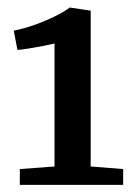

<svg xmlns="http://www.w3.org/2000/svg" viewBox="-20 -926 360 523"><path d="M128.5 -472.5V-807.5Q118.5 -805 98.2 -801Q78 -797 57.8 -793.8Q37.5 -790.5 27.5 -790L17.5 -842.5Q45 -848 74 -858.2Q103 -868.5 128.5 -881Q154 -893.5 170 -905.5L227 -897V-472.5L315.5 -465.5V-422.5H34V-465.5Z"/></svg>

Font: Merriweather 20pt SemiBold
Style: Regular
Weight: 600
Version: Version 2.100